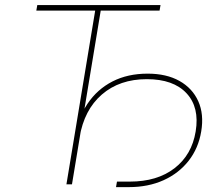

<svg xmlns="http://www.w3.org/2000/svg" viewBox="-20 -748 902 779"><path d="M127.4 -705.1 131.3 -727.5H631.3L627.4 -705.1H388.7L272 0H249.5L366.2 -705.1ZM450.7 11.2 454.6 -11.2H506.8Q617.7 -11.2 688 -65.4Q758.3 -119.6 773.9 -214.8Q790 -312.5 736.8 -369.6Q683.6 -426.8 575.7 -426.8Q465.3 -426.8 393.3 -364.5Q321.3 -302.2 302.7 -189.9H283.2Q296.4 -269.5 335.4 -327.6Q374.5 -385.7 436.3 -417.5Q498 -449.2 579.1 -449.2Q655.3 -449.2 708 -419.7Q760.7 -390.1 784.4 -337.4Q808.1 -284.7 796.4 -214.8Q785.2 -146.5 745.4 -95.7Q705.6 -44.9 643.6 -16.8Q581.5 11.2 502.9 11.2Z"/></svg>

Font: Inter 18pt Thin
Style: Italic
Weight: 250
Italic angle: -9.3988°
Version: Version 4.001;git-66647c0bb